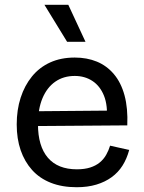

<svg xmlns="http://www.w3.org/2000/svg" viewBox="-20 -771 603 804"><path d="M301 13Q240 13 193 -5.5Q146 -24 114.5 -59Q83 -94 66.5 -142Q50 -190 50 -250Q50 -311 66.5 -362Q83 -413 114 -451Q145 -489 190 -509.5Q235 -530 293 -530Q344 -530 385.5 -513Q427 -496 457 -460.5Q487 -425 501.5 -371.5Q516 -318 513 -246L108 -243V-305L458 -308L427 -266Q432 -329 415.5 -370Q399 -411 367 -432Q335 -453 293 -453Q246 -453 211.5 -429Q177 -405 158 -360Q139 -315 139 -251Q139 -159 180.5 -110.5Q222 -62 302 -62Q334 -62 357.5 -69.5Q381 -77 397.5 -90.5Q414 -104 424.5 -122.5Q435 -141 441 -161L521 -143Q511 -106 493 -77.5Q475 -49 447.5 -29Q420 -9 383.5 2Q347 13 301 13ZM261 -596 166 -751H266L338 -596Z"/></svg>

Font: Bricolage Grotesque 16pt
Style: Regular
Weight: 400
Version: Version 1.001;gftools[0.9.33.dev8+g029e19f]